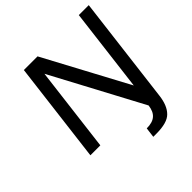

<svg xmlns="http://www.w3.org/2000/svg" viewBox="-219 -810 1161 1161"><g transform="rotate(-45 361.5 -229.5)"><path d="M546 36C538 97 507 126 440 126L432 190H458C520 190 564 178 588 153C613 128 628 90 634 41L719 -649H634L568 -113L281 -649H164L84 0H169L236 -545Z"/></g></svg>

Font: Gamestation Text
Style: Italic
Weight: 400
Designer: Jonas Hecksher
Foundry: Jonas Hecksher, Playtypeª, e-types AS
Version: Version 1.003